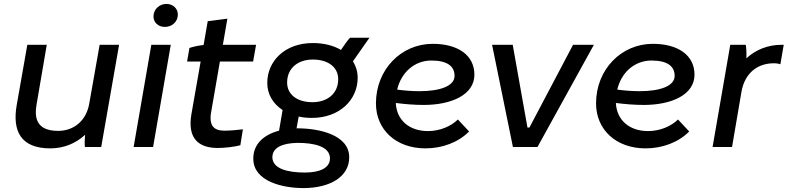

<svg xmlns="http://www.w3.org/2000/svg" viewBox="-20 -748 4008 977"><path d="M236 7C303 7 364 -17 413 -62C411 -41 410 -14 412 0H495L586 -520H487L434 -220C419 -134 356 -82 276 -82C163 -82 155 -151 166 -216L218 -520H119L65 -213C42 -81 86 7 236 7Z M660 0H759L849 -520H750ZM819 -611C854 -611 885 -636 885 -674C885 -704 861 -728 827 -728C791 -728 761 -701 761 -664C761 -634 785 -611 819 -611Z M1088 5C1124 5 1175 -1 1203 -9L1216 -90C1195 -87 1148 -83 1123 -83C1070 -83 1041 -106 1055 -181L1099 -435H1268L1283 -520H1114L1137 -653L1037 -640L1016 -519C993 -517 965 -511 944 -504L932 -435H1001L954 -167C933 -45 989 5 1088 5Z M1567 -148C1709 -148 1800 -241 1800 -352C1800 -384 1791 -412 1776 -436L1860 -556H1761C1749 -543 1730 -517 1715 -494C1676 -517 1626 -529 1572 -529C1428 -529 1340 -436 1340 -326C1340 -266 1371 -219 1418 -188L1400 -83C1323 -63 1268 -15 1269 60C1269 175 1419 210 1528 209C1657 208 1758 153 1757 51C1756 -63 1601 -95 1494 -95H1489L1500 -155C1521 -150 1544 -148 1567 -148ZM1531 130C1445 130 1366 111 1366 52C1366 3 1417 -20 1495 -21C1573 -21 1659 -5 1659 58C1659 106 1609 130 1531 130ZM1570 -228C1492 -228 1441 -267 1441 -328C1441 -401 1496 -445 1572 -445C1650 -445 1701 -406 1701 -345C1701 -273 1647 -228 1570 -228Z M2145 7C2231 7 2313 -24 2367 -79L2310 -140C2276 -106 2219 -81 2158 -81C2061 -81 1998 -138 1994 -224C2041 -218 2089 -214 2136 -214C2278 -214 2394 -266 2394 -368C2394 -468 2309 -525 2182 -525C2021 -525 1893 -394 1893 -222C1893 -89 1994 7 2145 7ZM2001 -292C2021 -378 2088 -440 2175 -440C2256 -440 2293 -411 2293 -362C2293 -310 2219 -284 2115 -284C2077 -284 2038 -287 2001 -292Z M2590 0H2715L3002 -520H2896L2674 -99H2664L2589 -520H2484Z M3265 7C3351 7 3433 -24 3487 -79L3430 -140C3396 -106 3339 -81 3278 -81C3181 -81 3118 -138 3114 -224C3161 -218 3209 -214 3256 -214C3398 -214 3514 -266 3514 -368C3514 -468 3429 -525 3302 -525C3141 -525 3013 -394 3013 -222C3013 -89 3114 7 3265 7ZM3121 -292C3141 -378 3208 -440 3295 -440C3376 -440 3413 -411 3413 -362C3413 -310 3339 -284 3235 -284C3197 -284 3158 -287 3121 -292Z M3606 0H3705L3753 -281C3769 -373 3832 -428 3923 -426C3933 -426 3943 -424 3951 -421L3968 -520H3957C3887 -520 3825 -495 3778 -451C3779 -475 3778 -501 3775 -520H3696Z"/></svg>

Font: Fixel Display Medium
Style: Italic
Weight: 500
Italic angle: -10°
Designer: AlfaBravo + MacPaw
Foundry: Kyrylo Tkachov, Marchela Mozhyna, Serhii Makarenko, Maria Weinstein, Zakhar Kryvoshyya
Version: Version 1.210;Glyphs 3.2 (3217)